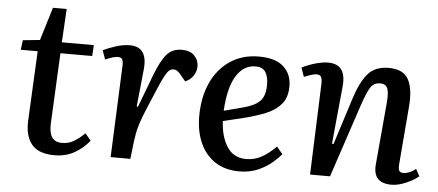

<svg xmlns="http://www.w3.org/2000/svg" viewBox="-48 -772 2034 891"><g transform="rotate(5 969.5 -326.5)"><path d="M39 -505 118 -513 165 -667H229L220 -511H369L366 -460H218L202 -132Q200 -89 214 -67.5Q228 -46 262 -46Q292 -46 317 -61Q342 -76 366 -100L393 -68Q367 -34 326 -10Q285 14 231 14Q157 14 125 -25Q93 -64 96 -134L112 -460H33Z M510 -427Q511 -446 506 -456Q501 -466 485 -466Q466 -466 427 -449L412 -491Q434 -502 469.5 -513.5Q505 -525 535 -525Q579 -525 597 -498Q615 -471 610 -420L592 -245L598 -244L657 -400Q683 -467 709 -496Q735 -525 778 -525Q817 -525 837 -504Q857 -483 857 -455Q857 -432 844 -411.5Q831 -391 806 -380L783 -408Q772 -421 764.5 -426Q757 -431 747 -431Q737 -431 728.5 -424.5Q720 -418 708.5 -397.5Q697 -377 679 -334Q652 -271 635.5 -231Q619 -191 611 -165.5Q603 -140 599.5 -121Q596 -102 593 -80L584 0H492Z M1137 -525Q1215 -525 1252.5 -490.5Q1290 -456 1290 -400Q1290 -346 1262.5 -315Q1235 -284 1192 -267Q1149 -250 1103 -238L996 -212Q1000 -138 1030.5 -92Q1061 -46 1119 -46Q1156 -46 1188.5 -63Q1221 -80 1257 -116L1285 -83Q1271 -66 1244.5 -43Q1218 -20 1179.5 -3Q1141 14 1092 14Q1026 14 979.5 -16.5Q933 -47 909 -101Q885 -155 885 -225Q885 -314 916 -381.5Q947 -449 1004 -487Q1061 -525 1137 -525ZM1186 -399Q1186 -434 1172.5 -456Q1159 -478 1126 -478Q1070 -478 1036 -423Q1002 -368 996 -260L1087 -284Q1137 -297 1161.5 -321Q1186 -345 1186 -399Z M1927 -36Q1915 -26 1894 -14Q1873 -2 1848 6Q1823 14 1801 14Q1713 14 1721 -74L1747 -366Q1751 -414 1742 -432Q1733 -450 1709 -450Q1678 -450 1662.5 -424.5Q1647 -399 1627 -339L1514 0H1421L1437 -428Q1437 -448 1431.5 -457Q1426 -466 1411 -466Q1393 -466 1353 -449L1338 -491Q1349 -497 1369 -505Q1389 -513 1413.5 -519Q1438 -525 1460 -525Q1546 -525 1536 -421L1510 -152L1517 -150L1588 -373Q1613 -450 1646.5 -487.5Q1680 -525 1742 -525Q1810 -525 1834 -481Q1858 -437 1851 -354L1829 -87Q1827 -64 1831.5 -54.5Q1836 -45 1852 -45Q1865 -45 1880.5 -51.5Q1896 -58 1909 -69Z"/></g></svg>

Font: Literata 36pt Medium
Style: Italic
Weight: 500
Italic angle: -2°
Designer: Latin by Veronika Burian and Jose Scaglione. Greek by Irene Vlachou. Cyrillic by Vera Evstafieva
Foundry: TypeTogether
Version: Version 3.002